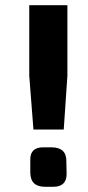

<svg xmlns="http://www.w3.org/2000/svg" viewBox="-20 -715 338 735"><path d="M224 -219H108L92 -425V-695H238V-425ZM177 -151Q235 -151 234 -97L235 -49Q235 0 184 0H152Q96 0 96 -55V-103Q95 -151 145 -151Z"/></svg>

Font: Taylor Sans Bold LRS
Style: Bold
Weight: 700
Italic angle: -8°
Designer: Natanael Gama
Version: Version 1.001 September 8, 2015